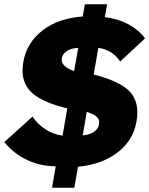

<svg xmlns="http://www.w3.org/2000/svg" viewBox="-27 -778 697 896"><path d="M320 98 337 0Q447 -10 521 -66Q595 -122 610 -212Q614 -232 614 -254Q614 -323 564.5 -363.5Q515 -404 410 -430L432 -555Q466 -549 490.5 -534Q515 -519 534 -491L650 -599Q620 -639 571.5 -665Q523 -691 462 -698L473 -758H369L359 -701Q245 -693 171.5 -636Q98 -579 82 -490Q78 -462 78 -450Q78 -380 129 -339Q180 -298 287 -272L265 -145Q224 -150 186 -174Q148 -198 125 -234L-7 -115Q39 -59 101.5 -30.5Q164 -2 233 -2L216 98ZM436 -207Q436 -183 416.5 -166.5Q397 -150 359 -146L378 -256Q405 -247 420.5 -236Q436 -225 436 -207ZM261 -499Q261 -521 280 -536.5Q299 -552 338 -555L319 -447Q296 -453 278.5 -467Q261 -481 261 -499Z"/></svg>

Font: Geom Black
Style: Bold Italic
Weight: 900
Italic angle: -10°
Version: Version 1.102